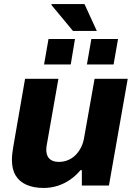

<svg xmlns="http://www.w3.org/2000/svg" viewBox="-20 -917 669 950"><path d="M196 13Q147 13 111.5 -2.5Q76 -18 57.5 -48.5Q39 -79 39 -126Q39 -142 41 -158.5Q43 -175 46 -193L104 -527H269L213 -209Q211 -200 210 -192Q209 -184 209 -177Q209 -156 216.5 -142.5Q224 -129 238 -122.5Q252 -116 272 -116Q294 -116 314.5 -124Q335 -132 351 -147Q367 -162 378.5 -183Q390 -204 395 -229L448 -527H612L519 1H385V-75H378Q356 -48 327 -28Q298 -8 265 2.5Q232 13 196 13ZM198 -598 220 -724H351L330 -598ZM410 -598 432 -724H564L542 -598ZM341 -764 234 -893 236 -897H398L459 -764Z"/></svg>

Font: Archivo SemiBold ExtraBold
Style: Italic
Weight: 800
Italic angle: -10°
Version: Version 2.001